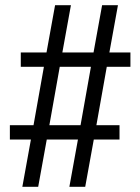

<svg xmlns="http://www.w3.org/2000/svg" viewBox="-20 -737 540 739"><path d="M66 -18 99 -200H18V-255H109L149 -480H60V-535H159L192 -717H253L220 -535H340L373 -717H434L401 -535H482V-480H391L351 -255H440V-200H341L308 -18H247L280 -200H160L127 -18ZM290 -255 330 -480H210L170 -255Z"/></svg>

Font: Iosevka SS18 Light
Style: Regular
Weight: 300
Monospace: yes
Designer: Belleve Invis
Foundry: Belleve Invis
Version: Version 25.1.1; ttfautohint (v1.8.4)